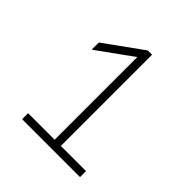

<svg xmlns="http://www.w3.org/2000/svg" viewBox="-146 -909 701 701"><g transform="rotate(45 204.5 -559.0)"><path d="M211 -318V-780L221 -773L74 -667V-704L221 -810H243V-318ZM74 -308V-339H373V-308Z"/></g></svg>

Font: Encode Sans SC Expanded Thin
Style: Regular
Weight: 250
Width: 7
Designer: Multiple Designers
Foundry: Impallari Type
Version: Version 3.002